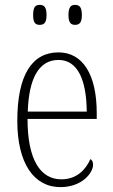

<svg xmlns="http://www.w3.org/2000/svg" viewBox="-20 -758 463 788"><path d="M288 -656C306 -656 316 -665 316 -696C316 -729 306 -738 288 -738C271 -738 261 -729 261 -696C261 -665 271 -656 288 -656ZM143 -656C161 -656 171 -665 171 -696C171 -729 161 -738 143 -738C125 -738 116 -729 116 -696C116 -665 125 -656 143 -656ZM228 10C316 10 362 -48 362 -82C362 -95 357 -102 351 -105C332 -62 295 -22 232 -22C146 -22 93 -102 93 -270H377V-294C377 -450 321 -543 220 -543C112 -543 51 -451 51 -262C51 -88 119 10 228 10ZM336 -300H94C98 -431 137 -512 220 -512C301 -512 335 -426 336 -300Z"/></svg>

Font: Noto Serif Armenian Condensed ExtraLight
Style: Regular
Weight: 200
Width: 3
Designer: Monotype Design Team
Foundry: Monotype Imaging Inc.
Version: Version 2.008